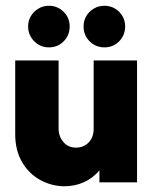

<svg xmlns="http://www.w3.org/2000/svg" viewBox="-20 -639 540 673"><path d="M206.2 13.9Q162.5 13.9 122.6 -7.3Q82.6 -28.5 58 -69.8Q33.3 -111.1 33.3 -169.4V-427.1H185.4V-188.2Q185.4 -161.1 202.1 -141.3Q218.8 -121.5 246.5 -121.5Q263.9 -121.5 277.8 -129.5Q291.7 -137.5 300 -152.1Q308.3 -166.7 308.3 -187.5V-427.1H460.4V0H328.5V-41.7Q305.6 -14.6 274 -0.3Q242.4 13.9 206.2 13.9ZM151.4 -472.9Q131.2 -472.9 114.9 -482.6Q98.6 -492.4 88.5 -509Q78.5 -525.7 78.5 -545.8Q78.5 -566.7 88.5 -583Q98.6 -599.3 114.9 -609Q131.2 -618.8 151.4 -618.8Q172.2 -618.8 188.5 -609Q204.9 -599.3 214.6 -583Q224.3 -566.7 224.3 -545.8Q224.3 -525.7 214.6 -509Q204.9 -492.4 188.5 -482.6Q172.2 -472.9 151.4 -472.9ZM345.8 -472.9Q325.7 -472.9 309 -482.6Q292.4 -492.4 282.6 -509Q272.9 -525.7 272.9 -545.8Q272.9 -566.7 282.6 -583Q292.4 -599.3 309 -609Q325.7 -618.8 345.8 -618.8Q366.7 -618.8 383 -609Q399.3 -599.3 409 -583Q418.7 -566.7 418.7 -545.8Q418.7 -525.7 409 -509Q399.3 -492.4 383 -482.6Q366.7 -472.9 345.8 -472.9Z"/></svg>

Font: Afacad Flux ExtraBold
Style: Regular
Weight: 800
Designer: Kristian Moeller
Foundry: Dicotype
Version: Version 1.100